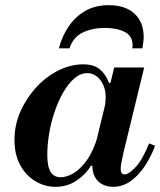

<svg xmlns="http://www.w3.org/2000/svg" viewBox="-20 -711 620 743"><path d="M195 12Q153 12 116.5 -10Q80 -32 58 -72.5Q36 -113 36 -170Q36 -228 59.5 -280.5Q83 -333 121 -374Q159 -415 206.5 -438.5Q254 -462 302 -462Q343 -462 366 -443Q389 -424 402 -390H408L386 -299Q387 -309 388 -317.5Q389 -326 389 -334Q389 -375 368 -401.5Q347 -428 318 -428Q291 -428 267.5 -407.5Q244 -387 224.5 -353Q205 -319 191 -277.5Q177 -236 170 -193Q163 -150 163 -112Q163 -66 176 -45.5Q189 -25 215 -25Q237 -25 263.5 -40Q290 -55 316 -91Q342 -127 360 -189L338 -70H332Q312 -36 276 -12Q240 12 195 12ZM417 12Q396 12 377.5 3Q359 -6 348 -25Q337 -44 337 -76Q337 -89 340 -106Q343 -123 350 -154L422 -450H538L457 -117Q452 -95 449.5 -80Q447 -65 447 -57Q447 -36 462 -36Q478 -36 504.5 -64Q531 -92 557 -156L580 -147Q566 -108 542.5 -71.5Q519 -35 487.5 -11.5Q456 12 417 12ZM208 -524Q220 -571 245.5 -608.5Q271 -646 309.5 -668.5Q348 -691 401 -691Q465 -691 500.5 -658Q536 -625 536 -568Q536 -559 534.5 -547.5Q533 -536 531 -524H492Q493 -528 493 -531Q493 -534 493 -537Q493 -572 462.5 -587.5Q432 -603 386 -603Q337 -603 300 -585Q263 -567 249 -524Z"/></svg>

Font: Libre Bodoni Medium
Style: Italic
Weight: 500
Italic angle: -13°
Designer: Pablo Impallari, Rodrigo Fuenzalida
Foundry: Impallari Type
Version: Version 2.005;gftools[0.9.23]